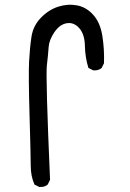

<svg xmlns="http://www.w3.org/2000/svg" viewBox="-20 -775 540 796"><path d="M142.6 0 123 -9.8Q107.4 -44.9 107.4 -87.4Q107.4 -129.9 102.5 -296.9Q97.7 -463.9 100.6 -520Q103.5 -576.2 110.4 -622.1Q117.2 -668 149.4 -701.2Q181.6 -734.4 220.7 -747.1Q259.8 -759.8 298.3 -752.9Q336.9 -746.1 366.2 -713.9Q395.5 -681.6 404.3 -626.5Q413.1 -571.3 411.1 -512.7L401.4 -493.2Q387.7 -481.4 366.2 -483.4L346.7 -493.2Q333 -536.1 332 -584.5Q331.1 -632.8 308.6 -658.2Q286.1 -683.6 256.8 -678.7Q227.5 -673.8 205.6 -641.6Q183.6 -609.4 181.6 -579.6Q179.7 -549.8 174.3 -503.9Q168.9 -458 187.5 -29.3L177.7 -9.8Q164.1 2 142.6 0Z"/></svg>

Font: JasonHandwriting2
Style: Regular
Weight: 400
Version: Version 1.05.10